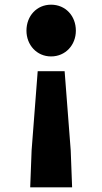

<svg xmlns="http://www.w3.org/2000/svg" viewBox="-20 -603 437 820"><path d="M109 197H288L282 39L256 -299H141L115 39ZM198 -362C260 -362 304 -411 304 -472C304 -535 260 -583 198 -583C137 -583 93 -535 93 -472C93 -411 137 -362 198 -362Z"/></svg>

Font: Noto Sans HK Black
Style: Regular
Weight: 900
Designer: Ryoko NISHIZUKA 西塚涼子 (kana, bopomofo & ideographs); Paul D. Hunt (Latin, Greek & Cyrillic); Sandoll Communications 산돌커뮤니
Foundry: Adobe
Version: Version 2.004;hotconv 1.0.118;makeotfexe 2.5.65603